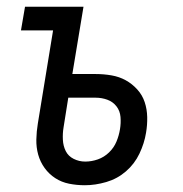

<svg xmlns="http://www.w3.org/2000/svg" viewBox="-20 -540 540 568"><path d="M231 8Q207 8 184.5 3.5Q162 -1 143.5 -13Q125 -25 112 -43Q99 -61 93 -82.5Q87 -104 87.5 -127.5Q88 -151 92 -175L137 -450H42L54 -520H227L194 -321H263Q287 -321 310 -317Q333 -313 352 -302.5Q371 -292 386 -275.5Q401 -259 408 -238Q415 -217 415.5 -193.5Q416 -170 412 -147Q407 -116 392.5 -85.5Q378 -55 352.5 -33Q327 -11 294.5 -1.5Q262 8 231 8ZM232 -62Q251 -62 269.5 -68.5Q288 -75 302.5 -89Q317 -103 324.5 -121Q332 -139 335 -158Q338 -176 336.5 -194Q335 -212 324.5 -225.5Q314 -239 297.5 -245Q281 -251 263 -251H182L168 -163Q165 -145 166 -126.5Q167 -108 174.5 -93Q182 -78 198 -70Q214 -62 232 -62Z"/></svg>

Font: Iosevka SS18
Style: Italic
Weight: 400
Italic angle: -9°
Monospace: yes
Designer: Belleve Invis
Foundry: Belleve Invis
Version: Version 25.1.1; ttfautohint (v1.8.4)